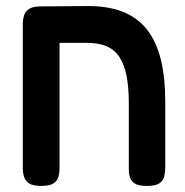

<svg xmlns="http://www.w3.org/2000/svg" viewBox="-20 -603 609 632"><path d="M116 9Q88 9 75.5 0.5Q63 -8 59 -21.5Q55 -35 55 -51V-523Q55 -538 59 -551.5Q63 -565 75.5 -573.5Q88 -582 116 -582L263 -583Q334 -584 383.5 -564.5Q433 -545 464 -505.5Q495 -466 509.5 -406.5Q524 -347 524 -267V-52Q524 -36 520.5 -22Q517 -8 504.5 0.5Q492 9 464 9Q437 9 424.5 1.5Q412 -6 408 -18.5Q404 -31 404 -45V-264Q404 -314 397 -351Q390 -388 374.5 -413Q359 -438 332.5 -450Q306 -462 266 -462H176V-52Q176 -35 172.5 -21.5Q169 -8 156.5 0.5Q144 9 116 9Z"/></svg>

Font: Fredoka SemiCondensed Medium
Style: Regular
Weight: 500
Width: 4
Designer: Ben Nathan
Foundry: Milena B. Brandão, Ben Nathan
Version: Version 2.001